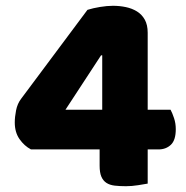

<svg xmlns="http://www.w3.org/2000/svg" viewBox="-20 -635 642 663"><path d="M282 -601Q301 -607 325.5 -611Q350 -615 370 -615Q393 -615 414.5 -610.5Q436 -606 453 -595.5Q470 -585 480 -567Q490 -549 490 -522V-256H569Q575 -245 581 -227Q587 -209 587 -189Q587 -151 570 -135Q553 -119 527 -119H490V-1Q479 1 457 4.5Q435 8 415 8Q393 8 376 6Q359 4 347.5 -3.5Q336 -11 330 -25Q324 -39 324 -63V-119H87Q64 -131 47.5 -154.5Q31 -178 31 -212Q31 -231 35.5 -254Q40 -277 53 -294ZM333 -444H329L206 -256H333Z"/></svg>

Font: Baloo Paaji 2 ExtraBold
Style: Regular
Weight: 800
Designer: Shuchita Grover, Noopur Datye and Ek Type
Foundry: Ek Type
Version: Version 1.640;hotconv 1.0.111;makeotfexe 2.5.65597; ttfautoh